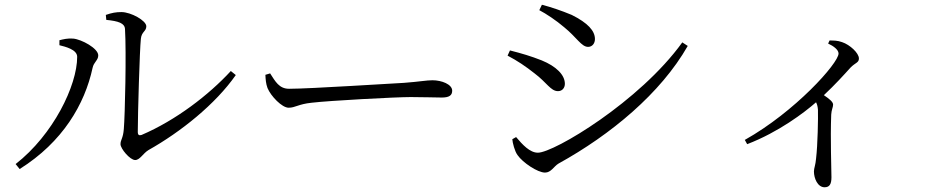

<svg xmlns="http://www.w3.org/2000/svg" viewBox="-20 -733 3960 811"><path d="M427 -670 429 -649C480 -644 507 -635 508 -610C514 -514 508 -245 503 -188C500 -148 489 -143 489 -124C489 -105 529 -57 551 -57C571 -57 584 -85 607 -99C744 -176 890 -293 976 -416L955 -433C862 -332 723 -225 578 -163C568 -160 562 -162 562 -176C562 -251 570 -523 575 -569C578 -600 598 -600 598 -622C598 -646 533 -682 493 -682C470 -682 453 -679 427 -670ZM231 -542C255 -536 306 -524 306 -493C306 -372 205 -164 46 -40L63 -19C245 -133 338 -293 371 -446C376 -471 395 -478 395 -499C395 -529 324 -567 289 -570C267 -572 246 -567 231 -563Z M1121 -423 1101 -417C1102 -397 1103 -380 1110 -361C1124 -327 1171 -278 1199 -278C1228 -278 1239 -293 1296 -299C1371 -308 1652 -323 1715 -323C1776 -323 1811 -321 1846 -321C1880 -321 1890 -332 1890 -350C1890 -377 1845 -394 1807 -394C1781 -394 1753 -388 1686 -383C1640 -381 1290 -358 1201 -358C1159 -358 1143 -389 1121 -423Z M2258 -690C2287 -675 2329 -647 2363 -618C2416 -575 2436 -535 2464 -535C2482 -535 2493 -550 2493 -568C2493 -603 2463 -636 2395 -670C2352 -688 2307 -703 2269 -713ZM2862 -554C2682 -304 2320 -88 2252 -88C2218 -88 2187 -122 2160 -154L2144 -145C2145 -130 2154 -94 2166 -78C2188 -46 2251 -4 2282 -4C2308 -4 2319 -30 2339 -42C2560 -164 2771 -339 2885 -539ZM2124 -498C2166 -476 2200 -453 2238 -423C2290 -384 2306 -348 2337 -348C2356 -348 2366 -363 2366 -379C2366 -417 2329 -453 2268 -478C2222 -496 2185 -507 2134 -520Z M3478 -549C3500 -539 3522 -523 3522 -507C3522 -466 3338 -261 3126 -142L3136 -124C3269 -175 3378 -258 3427 -301C3432 -291 3434 -282 3435 -269C3436 -235 3434 -121 3427 -63C3425 -37 3418 -22 3418 -9C3418 21 3434 58 3463 58C3483 58 3492 46 3492 16C3492 -27 3487 -140 3491 -249C3492 -269 3499 -280 3499 -291C3499 -303 3482 -316 3460 -331C3508 -376 3545 -417 3573 -448C3594 -469 3608 -468 3608 -486C3608 -509 3570 -544 3537 -555C3518 -562 3501 -562 3484 -562Z"/></svg>

Font: Source Han Serif KR
Style: Regular
Weight: 400
Designer: Ryoko NISHIZUKA 西塚涼子 (kana & ideographs); Frank Grießhammer (Latin, Greek & Cyrillic); Wenlong ZHANG 张文龙 (bopomofo); San
Foundry: Adobe
Version: Version 2.001;hotconv 1.1.0;makeotfexe 2.6.0